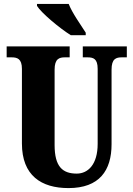

<svg xmlns="http://www.w3.org/2000/svg" viewBox="-20 -951 682 981"><path d="M342 -771H418V-784C394 -822 348 -886 331 -931H169V-921C190 -886 284 -807 342 -771ZM330 10C488 10 550 -80 550 -214V-595C550 -651 573 -658 603 -658H628V-714H403V-658H427C457 -658 479 -651 479 -599V-216C479 -111 430 -64 372 -64C300 -64 259 -99 259 -210V-595C259 -651 283 -658 312 -658H336V-714H14V-658H39C68 -658 92 -651 92 -599V-218C92 -54 191 10 330 10Z"/></svg>

Font: Noto Serif Hebrew ExtraCondensed Black
Style: Regular
Weight: 900
Width: 2
Designer: Monotype Design Team
Foundry: Monotype Imaging Inc.
Version: Version 2.004